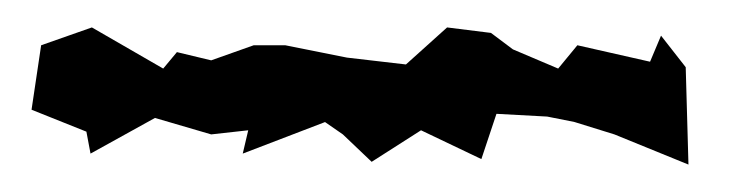

<svg xmlns="http://www.w3.org/2000/svg" viewBox="-20 88 540 140"><path d="M10 121 3 168 43 184 46 200 93 174 134 186 161 183 157 200 217 177 230 186 251 206 287 183 331 204 342 171 379 173 399 177 428 186 482 208 480 137 462 114 454 133 401 121 387 138 354 124 338 112 306 108 276 135 233 130 188 121H165L134 132L109 126L99 138L47 108Z"/></svg>

Font: チョークS
Style: Regular
Weight: 400
Designer: [Stick] Fontworks Inc.
Foundry: [Stick] Fontworks Inc.
Version: Version 1.200;FEAKit 1.0